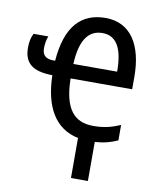

<svg xmlns="http://www.w3.org/2000/svg" viewBox="-83 -610 696 860"><g transform="rotate(10 265.0 -179.5)"><path d="M299 187H376V9C418 7 451 -3 479 -16V-86C446 -72 410 -60 357 -60C269 -60 222 -114 220 -252H500V-308C500 -452 443 -546 328 -546C218 -546 150 -477 138 -318H128C94 -319 79 -334 79 -365C79 -385 83 -405 89 -420H22C12 -401 8 -380 8 -355C8 -284 47 -253 137 -252C140 -110 192 -17 299 5ZM420 -318H221C226 -433 266 -477 326 -477C390 -477 420 -423 420 -318Z"/></g></svg>

Font: Noto Sans Mono Condensed
Style: Regular
Weight: 400
Width: 3
Designer: Monotype Design Team
Foundry: Monotype Imaging Inc.
Version: Version 2.014